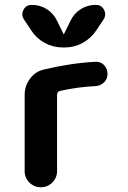

<svg xmlns="http://www.w3.org/2000/svg" viewBox="-20 -790 540 810"><path d="M244.1 -589.8Q204.1 -589.8 168.9 -608.9Q133.8 -627.9 112.3 -661.1L81.1 -708Q68.4 -727.5 79.1 -748.5Q89.8 -769.5 114.3 -769.5Q148.4 -769.5 177.2 -751.5Q206.1 -733.4 220.7 -702.1L248 -646.5Q248 -645.5 249 -645Q250 -644.5 250 -646.5L277.3 -702.1Q292 -733.4 320.8 -751.5Q349.6 -769.5 383.8 -769.5Q408.2 -769.5 418.9 -748.5Q429.7 -727.5 417 -708L385.7 -661.1Q363.3 -627.9 328.6 -608.9Q293.9 -589.8 253.9 -589.8ZM383.8 -529.3Q405.3 -530.3 419.4 -515.1Q433.6 -500 433.6 -478.5Q433.6 -457 419.4 -442.9Q405.3 -428.7 383.8 -426.8Q304.7 -422.9 232.4 -406.2Q221.7 -403.3 220.7 -391.6V-68.4Q220.7 -40 200.7 -20Q180.7 0 152.3 0Q124 0 104 -20Q84 -40 84 -68.4V-389.6Q84 -427.7 106.9 -458.5Q129.9 -489.3 167 -497.1Q282.2 -524.4 383.8 -529.3Z"/></svg>

Font: Rounded-X Mgen+ 1mn bold
Style: Bold
Weight: 700
Designer: [Source Han Sans]
Ryoko NISHIZUKA  (kana & ideographs); Paul D. Hunt (Latin, Greek & Cyrillic); Wenlong ZHANG  (bopomofo
Version: Version 1.059.20150602